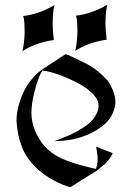

<svg xmlns="http://www.w3.org/2000/svg" viewBox="-20 -777 549 799"><path d="M272.5 2Q243.7 -4.9 203.1 -26.6Q162.6 -48.3 129.9 -79.6Q86.9 -121.1 69.8 -169.9Q53.2 -210.4 48.8 -272.5V-274.4Q48.8 -326.7 72.8 -382.3Q90.8 -424.8 121.1 -458Q133.8 -471.7 150.4 -484.4L252.9 -551.8Q278.8 -543 341.3 -510.7Q386.7 -487.3 429.2 -440.4Q460.4 -391.6 460.4 -350.1Q460.4 -349.1 460.4 -347.7Q453.1 -288.1 405.8 -252Q325.2 -190.4 205.1 -189.5Q356.4 -241.2 384.3 -309.1Q390.1 -323.2 390.1 -336.9Q390.1 -337.4 390.1 -337.9Q390.1 -338.4 390.1 -338.9Q390.1 -359.4 373 -378.9Q346.2 -410.6 295.9 -435.5Q210 -478 156.2 -483.4Q137.7 -453.1 122.6 -391.6Q110.8 -343.8 110.8 -308.6Q110.8 -292 113.3 -276.9Q120.1 -233.4 149.4 -189.5Q179.7 -144.5 233.9 -118.7Q280.8 -96.2 377.9 -74.2L378.4 -74.7Q386.2 -86.9 386.2 -117.2Q386.2 -136.2 379.9 -167L449.2 -139.6Q436 -109.9 406.2 -85.9Q383.8 -67.9 383.8 -67.4ZM418.9 -677.7Q418.9 -664.1 420.2 -647.7Q421.4 -631.3 423.8 -611.8Q403.8 -609.4 384 -604.2Q364.3 -599.1 346.9 -592.5Q329.6 -585.9 315.7 -578.6Q301.8 -571.3 293 -564.9Q302.2 -605 302.2 -648.9Q302.2 -662.1 301.5 -675.3Q300.8 -688.5 298.8 -701.7L295.9 -711.9Q358.9 -718.3 426.8 -757.3Q418.9 -729.5 418.9 -677.7ZM199.2 -676.3Q199.2 -662.6 200.4 -646.2Q201.7 -629.9 204.1 -610.4Q184.1 -607.9 164.3 -602.8Q144.5 -597.7 127.2 -591.1Q109.9 -584.5 95.9 -577.1Q82 -569.8 73.2 -563.5Q82.5 -603.5 82.5 -647.5Q82.5 -660.6 81.8 -673.8Q81.1 -687 79.1 -700.2L76.2 -710.4Q139.2 -716.8 207 -755.9Q199.2 -728 199.2 -676.3Z"/></svg>

Font: MedievalSharp
Style: Regular
Weight: 500
Version: Version 1.0